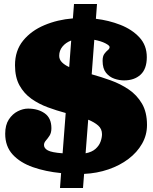

<svg xmlns="http://www.w3.org/2000/svg" viewBox="-20 -855 765 960"><path d="M350 -835H465L459.5 -761Q523.5 -753.5 581.8 -730.8Q640 -708 677 -668.2Q714 -628.5 714 -569Q714 -510.5 683 -481.8Q652 -453 600 -453Q576.5 -453 551.8 -461.5Q527 -470 510 -491.2Q493 -512.5 493 -551Q493 -574 501.8 -585.8Q510.5 -597.5 519.2 -604.5Q528 -611.5 528 -620Q528 -627.5 506.8 -638.5Q485.5 -649.5 451.5 -656L438.5 -483.5Q485.5 -470.5 534 -453Q582.5 -435.5 623.5 -407.8Q664.5 -380 689.8 -337Q715 -294 715 -230Q715 -179.5 690.2 -136.2Q665.5 -93 622.2 -60.2Q579 -27.5 522 -8Q465 11.5 400.5 14.5L395 85H280L285.5 10.5Q208 3 144.5 -19.2Q81 -41.5 43.5 -82.2Q6 -123 6 -186Q6 -230 24.2 -257.8Q42.5 -285.5 69 -298.8Q95.5 -312 120 -312Q170.5 -312 203.8 -288.2Q237 -264.5 237 -214Q237 -191 227.8 -176.8Q218.5 -162.5 209.2 -152Q200 -141.5 200 -130Q200 -113.5 219.2 -103Q238.5 -92.5 293 -88.5L308.5 -290Q263.5 -302 218.8 -318.5Q174 -335 137 -361.2Q100 -387.5 77.5 -428Q55 -468.5 55 -529Q55 -602 95.5 -651.8Q136 -701.5 202 -729.2Q268 -757 344.5 -763ZM276 -576Q276 -557.5 289.5 -543.8Q303 -530 326 -519.5L336 -652.5Q308.5 -642 292.2 -622Q276 -602 276 -576ZM490 -184Q490 -210.5 471 -227.2Q452 -244 421 -256.5L408 -88.5Q439.5 -94.5 457.5 -110.5Q475.5 -126.5 482.8 -146.8Q490 -167 490 -184Z"/></svg>

Font: Besley* Narrow Fatface
Style: Regular
Weight: 900
Width: 4
Designer: Owen Earl
Foundry: indestructible type*
Version: Version 3.000; ttfautohint (v1.8.3)